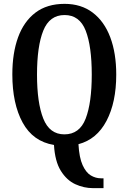

<svg xmlns="http://www.w3.org/2000/svg" viewBox="-20 -745 668 996"><path d="M463 231Q415 231 370.5 210.5Q326 190 295.5 141Q265 92 260 7Q151 -11 97.5 -109Q44 -207 44 -359Q44 -470 74 -552Q104 -634 164 -679.5Q224 -725 315 -725Q401 -725 461 -679.5Q521 -634 552 -551.5Q583 -469 583 -358Q583 -214 532.5 -118Q482 -22 387 3Q391 73 408.5 111.5Q426 150 451 165Q476 180 504 180H517V231ZM314 -48Q393 -48 424.5 -130Q456 -212 456 -358Q456 -505 424.5 -586Q393 -667 315 -667Q237 -667 204.5 -586Q172 -505 172 -358Q172 -212 204.5 -130Q237 -48 314 -48Z"/></svg>

Font: Noto Serif Devanagari ExtraCondensed SemiBold
Style: Regular
Weight: 600
Width: 2
Designer: Universal Thirst, Indian Type Foundry and the Monotype Design Team
Foundry: Monotype Imaging Inc.
Version: Version 2.004; ttfautohint (v1.8.4.7-5d5b)